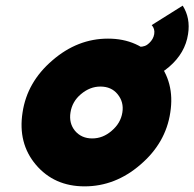

<svg xmlns="http://www.w3.org/2000/svg" viewBox="-20 -649 689 681"><path d="M475 -483 456 -363Q523 -363 580 -412Q637 -461 647 -528Q656 -585 628 -629L518 -560Q530 -547 527 -528Q524 -510 509 -496Q502 -489 493.5 -486Q485 -483 475 -483ZM336 -342Q375 -342 397 -315Q420 -287 414 -250Q408 -212 376 -185Q345 -158 307 -158Q269 -158 246 -185Q224 -212 230 -250Q236 -289 267 -315Q299 -342 336 -342ZM363 -512Q255 -512 166 -435Q76 -358 60 -250Q43 -141 107 -65Q172 12 280 12Q389 12 478 -65Q568 -142 584 -250Q601 -358 536 -435Q471 -512 363 -512Z"/></svg>

Font: Unageo
Style: Black-Italic
Weight: 900
Designer: Richard Sepsi
Foundry: Richard Sepsi
Version: Version 2.000